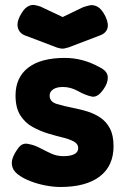

<svg xmlns="http://www.w3.org/2000/svg" viewBox="-20 -729 498 766"><path d="M221 17Q194 17 162 11Q130 5 100.5 -6.5Q71 -18 51 -33.5Q31 -49 28 -69Q22 -98 55 -141Q71 -161 96 -154Q118 -150 139.5 -138.5Q161 -127 184 -116.5Q207 -106 233 -106Q261 -106 276.5 -114Q292 -122 292 -138Q292 -155 274.5 -164.5Q257 -174 230 -180.5Q203 -187 173 -196Q140 -206 110 -222.5Q80 -239 61 -269Q42 -299 42 -348Q42 -420 92.5 -459Q143 -498 239 -498Q311 -498 379 -460Q409 -445 410 -421.5Q411 -398 393 -373Q369 -338 345 -344Q321 -349 291.5 -365.5Q262 -382 231 -382Q206 -382 192 -372.5Q178 -363 178 -348Q178 -323 206 -314.5Q234 -306 273 -298Q300 -293 328 -284.5Q356 -276 380 -260Q404 -244 418.5 -216.5Q433 -189 433 -146Q433 -67 378 -25Q323 17 221 17ZM230 -661 311 -700Q322 -704 337 -707.5Q352 -711 368.5 -702.5Q385 -694 400 -665Q430 -603 372 -585L251 -539Q248 -539 242 -537Q236 -535 230 -535Q222 -535 216 -537Q210 -539 208 -539L87 -585Q60 -593 52.5 -614.5Q45 -636 59 -664Q74 -693 89 -702Q104 -711 117 -709Q130 -707 141 -703Z"/></svg>

Font: Fredoka SemiBold
Style: Regular
Weight: 600
Designer: Ben Nathan
Foundry: Milena B. Brandão, Ben Nathan
Version: Version 2.001